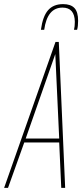

<svg xmlns="http://www.w3.org/2000/svg" viewBox="-44 -914 401 934"><path d="M-24 0 226 -710H242L273 0H254L244 -221H74L-5 0ZM81 -240H244L225 -651ZM263 -894Q300 -894 318 -875Q336 -856 336 -813Q336 -786 331 -769H316Q320 -785 320 -808Q319 -877 260 -877Q186 -877 171 -769H155Q164 -835 190 -864.5Q216 -894 263 -894Z"/></svg>

Font: Georama Condensed Thin
Style: Italic
Weight: 100
Width: 3
Italic angle: -9°
Designer: Jean-Baptiste Levee
Foundry: Production Type
Version: Version 1.000